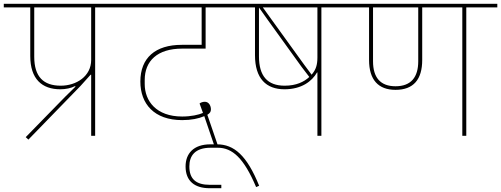

<svg xmlns="http://www.w3.org/2000/svg" viewBox="-40 -718 2649 1015"><path d="M110 20 385 -263 439 -323H442V0H463V-679H627V-698H-20V-679H120V-422C120 -300 182 -246 279 -246C307 -246 336 -252 357 -263L359 -260L304 -206L96 7ZM141 -418V-679H442V-401C442 -315 364 -265 281 -265C190 -265 141 -312 141 -418Z M1093 52 1110 46 1062 -94 1056 -111C1070 -120 1075 -127 1075 -140C1075 -159 1064 -180 1043 -180C1032 -180 1021 -176 1015 -171L1033 -121C1010 -111 970 -102 923 -102C786 -102 725 -184 725 -274V-295C725 -396 792 -461 923 -461H1047V-679H1204V-698H587V-679H1026V-481H921C781 -481 702 -412 702 -287C702 -169 775 -83 923 -83C971 -83 1010 -91 1040 -104L1046 -86Z M1068 277H1130V259H1069C997 259 961 229 961 162C961 106 990 63 1074 63H1111C1188 63 1249 117 1314 271L1330 264C1265 103 1197 45 1107 45H1072C983 45 941 94 941 162C941 240 990 277 1068 277Z M1638 0H1659V-679H1823V-698H1164V-679H1308V-426C1308 -303 1367 -246 1464 -246C1554 -246 1609 -288 1636 -335H1638ZM1606 -325 1568 -376 1391 -621 1350 -678V-679H1638V-414C1638 -374 1629 -350 1612 -329C1610 -327 1609 -325 1607 -323ZM1329 -420V-677H1330L1376 -612L1554 -365L1593 -314L1595 -311C1567 -285 1526 -265 1465 -265C1373 -265 1329 -317 1329 -420Z M2051 -243C2146 -243 2192 -298 2192 -401V-679H2404V0H2425V-679H2589V-698H1783V-679H1911V-401C1911 -296 1960 -243 2051 -243ZM1932 -394V-679H2171V-394C2171 -310 2133 -262 2051 -262C1971 -262 1932 -308 1932 -394Z"/></svg>

Font: IBM Plex Devanagari Thin
Style: Regular
Weight: 100
Designer: Mike Abbink, Paul van der Laan, Pieter van Rosmalen, Erin McLaughlin
Foundry: Bold Monday
Version: Version 1.0